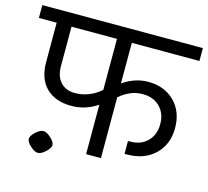

<svg xmlns="http://www.w3.org/2000/svg" viewBox="-112 -766 1015 938"><g transform="rotate(15 396.0 -296.5)"><path d="M-10 -648H802V-583H460V-378Q522 -420 587 -420Q670 -420 721 -369Q772 -318 772 -235Q772 -152 718.5 -101Q665 -50 577 -50H566V-115H577Q631 -115 664 -148Q697 -181 697 -235Q697 -289 664 -322Q631 -355 577 -355Q544 -355 516 -343Q488 -331 460 -308V0H385V-250Q324 -209 254 -209Q172 -209 126 -254.5Q80 -300 80 -384V-583H-10ZM254 -274Q291 -274 324.5 -287.5Q358 -301 385 -325V-583H155V-384Q155 -332 181.5 -303Q208 -274 254 -274ZM95 0Q95 -15 116.5 -35Q138 -55 155 -55Q172 -55 193.5 -35Q215 -15 215 0Q215 15 193.5 35Q172 55 155 55Q138 55 116.5 35Q95 15 95 0Z"/></g></svg>

Font: Madhuban Light
Style: Regular
Weight: 300
Designer: jaikishan Patel
Foundry: MagicType
Version: Version 1.000